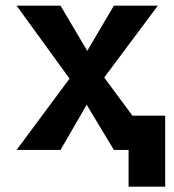

<svg xmlns="http://www.w3.org/2000/svg" viewBox="-20 -538 626 689"><path d="M441.4 131.8V0H388.7L291 -162.1L197.3 0H39.6L229.5 -255.9L39.6 -517.6H197.3L293 -355.5L388.7 -517.6H546.4L354 -259.8L455.1 -123H572.8V131.8Z"/></svg>

Font: Cascadia Code NF
Style: Bold
Weight: 700
Monospace: yes
Designer: Aaron Bell
Foundry: Saja Typeworks
Version: Version 2404.023; ttfautohint (v1.8.4)